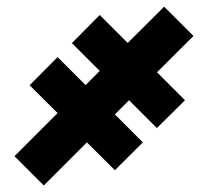

<svg xmlns="http://www.w3.org/2000/svg" viewBox="-20 -572 640 590"><path d="M574.5 -461.5 462.5 -350 548.5 -264 462 -178.5 376.5 -264 333 -220.5 419 -134.5 333 -49 247 -134.5 114.5 -2 24.5 -92 157 -224.5 71 -310 157 -396.5 243 -310.5 286.5 -354 201 -439.5 286.5 -526 372.5 -440 484.5 -551.5Z"/></svg>

Font: JuliaMono Black
Style: Italic
Weight: 900
Italic angle: -9°
Monospace: yes
Designer: cormullion
Foundry: corm
Version: Version 0.057; ttfautohint (v1.8.4)